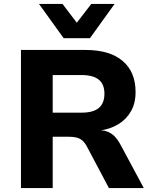

<svg xmlns="http://www.w3.org/2000/svg" viewBox="-20 -960 782 980"><path d="M87 0V-705H417Q540 -705 606 -649Q672 -593 672 -490Q672 -433 648.5 -392Q625 -351 584 -326Q543 -301 491 -294L494 -295L511 -293Q537 -288 557.5 -271Q578 -254 597 -218L714 0H536L423 -213Q413 -232 400 -243Q387 -254 370.5 -258Q354 -262 332 -262H249V0ZM249 -385H397Q456 -385 484.5 -409Q513 -433 513 -482Q513 -530 484 -553.5Q455 -577 395 -577H249ZM305 -765 179 -940H299L372 -844L446 -940H565L439 -765Z"/></svg>

Font: Nunito Sans 8pt ExtraBold
Style: Regular
Weight: 800
Version: Version 3.101;gftools[0.9.27]